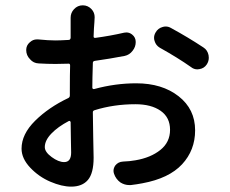

<svg xmlns="http://www.w3.org/2000/svg" viewBox="-20 -650 870 726"><path d="M222.7 -37.1Q249 -37.1 249 -73.2Q249 -85.9 248 -127.4Q247.1 -168.9 247.1 -188.5Q246.1 -191.4 244.1 -192.4Q242.2 -193.4 240.2 -192.4Q199.2 -170.9 174.3 -145Q149.4 -119.1 149.4 -93.8Q149.4 -75.2 175.3 -56.2Q201.2 -37.1 222.7 -37.1ZM329.1 -318.4Q329.1 -315.4 331.5 -314Q334 -312.5 336.9 -313.5Q416 -335 495.1 -335Q592.8 -335 655.3 -286.1Q717.8 -237.3 717.8 -157.2Q717.8 -82 668.5 -28.8Q619.1 24.4 518.6 43Q499 46.9 474.6 49.8Q471.7 49.8 468.8 49.8Q451.2 49.8 435.5 40Q418 27.3 411.1 6.8Q409.2 1 409.2 -3.9Q409.2 -14.6 416 -24.4Q426.8 -38.1 445.3 -39.1Q470.7 -40 492.2 -43.9Q549.8 -53.7 586.4 -83Q623 -112.3 623 -159.2Q623 -206.1 587.4 -231Q551.8 -255.9 492.2 -255.9Q410.2 -255.9 337.9 -233.4Q330.1 -231.4 331.1 -223.6Q331.1 -190.4 332.5 -130.4Q334 -70.3 334 -53.7Q334 4.9 312.5 30.3Q291 55.7 249 55.7Q213.9 55.7 170.4 37.1Q127 18.6 94.2 -16.1Q61.5 -50.8 61.5 -87.9Q61.5 -142.6 112.8 -193.4Q164.1 -244.1 238.3 -279.3Q244.1 -282.2 244.1 -289.1V-309.6Q244.1 -371.1 245.1 -402.3Q245.1 -410.2 238.3 -409.2Q207 -408.2 189.5 -408.2Q159.2 -408.2 126 -410.2Q106.4 -411.1 93.8 -425.8Q79.1 -440.4 79.1 -460.9Q79.1 -478.5 92.8 -490.2Q104.5 -501 119.1 -501Q122.1 -501 124 -501Q164.1 -497.1 189.5 -497.1Q206.1 -497.1 239.3 -499Q246.1 -499 247.1 -506.8Q247.1 -532.2 247.1 -565.4V-583Q247.1 -601.6 259.8 -615.2Q273.4 -629.9 293 -629.9Q312.5 -629.9 326.2 -615.2Q337.9 -602.5 337.9 -585L336.9 -565.4Q335 -544.9 334 -513.7Q333 -505.9 340.8 -506.8Q398.4 -514.6 449.2 -526.4Q454.1 -527.3 458 -527.3Q469.7 -527.3 479.5 -519.5Q493.2 -508.8 493.2 -491.2Q493.2 -472.7 481.4 -458Q469.7 -442.4 451.2 -438.5Q394.5 -427.7 338.9 -419.9Q331.1 -418.9 331.1 -412.1Q329.1 -348.6 329.1 -318.4ZM584 -469.7Q569.3 -478.5 564.5 -495.1Q562.5 -501 562.5 -506.8Q562.5 -517.6 568.4 -527.3Q577.1 -543 594.7 -547.9Q600.6 -549.8 606.4 -549.8Q617.2 -549.8 627 -543.9Q691.4 -508.8 749 -470.7Q764.6 -460.9 768.6 -441.4Q769.5 -436.5 769.5 -431.6Q769.5 -418 761.7 -406.2Q752 -391.6 734.4 -388.7Q730.5 -387.7 726.6 -387.7Q712.9 -387.7 702.1 -396.5Q652.3 -431.6 584 -469.7Z"/></svg>

Font: Gen Jyuu Gothic P Medium
Style: Regular
Weight: 500
Designer: [Source Han Sans]
Ryoko NISHIZUKA  (kana & ideographs); Paul D. Hunt (Latin, Greek & Cyrillic); Wenlong ZHANG  (bopomofo
Version: Version 1.002.20150607